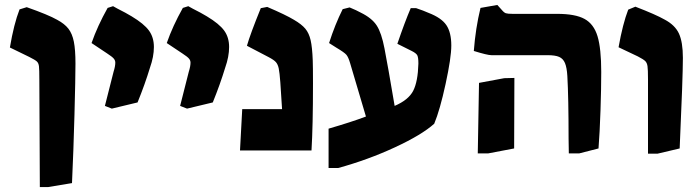

<svg xmlns="http://www.w3.org/2000/svg" viewBox="-20 -608 2828 776"><path d="M139 -286Q139 -327 137.5 -340Q136 -353 129 -359.5Q122 -366 98 -378L20 -416Q36 -511 59 -570L88 -579Q176 -548 211 -528Q241 -512 256.5 -492Q272 -472 278.5 -439.5Q285 -407 285 -351Q285 -294 281 -145Q277 4 271 132L175 148H141Z M404 -180 439 -318Q446 -340 446 -355Q446 -364 439.5 -371.5Q433 -379 413 -392L350 -434Q374 -503 415 -576L437 -583Q449 -577 455 -573Q489 -556 512 -542Q562 -512 582 -484.5Q602 -457 602 -418Q602 -379 586 -334Q566 -268 536 -194L432 -169Z M708 -180 743 -318Q750 -340 750 -355Q750 -364 743.5 -371.5Q737 -379 717 -392L654 -434Q678 -503 719 -576L741 -583Q753 -577 759 -573Q793 -556 816 -542Q866 -512 886 -484.5Q906 -457 906 -418Q906 -379 890 -334Q870 -268 840 -194L736 -169Z M959 -167H1120Q1116 -236 1113 -275Q1110 -315 1106.5 -331.5Q1103 -348 1095 -357Q1087 -366 1066 -377L978 -423Q991 -469 1034 -575L1060 -580Q1135 -548 1168 -528Q1199 -510 1214 -492Q1229 -474 1235.5 -445.5Q1242 -417 1244 -364Q1245 -339 1245 -272Q1245 -99 1239 0H950Z M1804 -424Q1804 -375 1781 -269Q1758 -163 1735 -108Q1685 -63 1576 -12.5Q1467 38 1347 71H1308V-88Q1401 -115 1459 -137L1395 -353Q1388 -377 1380 -386.5Q1372 -396 1340 -415L1310 -434Q1334 -509 1365 -571L1393 -578Q1422 -566 1438 -557Q1483 -535 1502.5 -505Q1522 -475 1534 -412Q1547 -346 1575 -180Q1631 -204 1650 -241Q1669 -278 1671 -351Q1671 -376 1666.5 -384.5Q1662 -393 1644 -402L1586 -431Q1616 -519 1640 -575H1662Q1692 -565 1712 -556Q1764 -536 1784 -506.5Q1804 -477 1804 -424Z M2278 -49Q2278 -214 2273 -301Q2271 -335 2263.5 -353Q2256 -371 2240 -378Q2224 -385 2193 -385H1966Q1950 -385 1895 -402Q1902 -494 1922 -576L1990 -588L2008 -568Q2017 -557 2024.5 -554.5Q2032 -552 2052 -552H2232Q2305 -552 2342.5 -531.5Q2380 -511 2395 -461.5Q2410 -412 2410 -317Q2410 -250 2407 -161Q2404 -72 2399 -8L2321 12H2279Q2279 -25 2278 -49ZM1916 -273 2018 -292 2059 -293 2058 -8 1953 12H1911Z M2599 -287Q2599 -327 2597 -340.5Q2595 -354 2588 -361Q2581 -368 2558 -380L2480 -417Q2497 -512 2519 -569L2548 -581Q2631 -549 2666 -529Q2708 -507 2724 -472.5Q2740 -438 2740 -374Q2740 -298 2727 -8L2638 13H2599Z"/></svg>

Font: Suez One
Style: Regular
Weight: 400
Version: Version 1.000